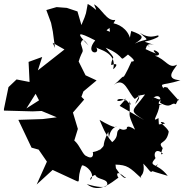

<svg xmlns="http://www.w3.org/2000/svg" viewBox="-58 -912 935 974"><path d="M128 -489 26 -509 -15 -470 -38 -359V-351L108 -347L153 -349L230 -317L159 -308L35 -304L102 -163L138 -153L180 -92L128 24L209 -50L321 2C359 21 327 -2 358 -73C379 -75 429 -28 401 1C395 -13 420 -23 425 -25C436 3 496 -8 485 29C465 47 405 28 382 22C445 72 506 15 543 -11C534 -20 526 -57 578 -11C587 -20 580 19 529 -60C525 -76 537 -5 528 -77C588 -75 599 -64 660 -7C644 -24 680 -15 669 -82C718 -33 698 -21 744 -80C697 -39 681 -55 793 -20C738 -91 690 -62 731 -110C719 -130 731 -165 768 -133C745 -112 778 -183 766 -161C738 -200 786 -174 798 -244C789 -270 735 -299 769 -292C806 -275 717 -294 732 -260C767 -279 749 -220 746 -313C705 -288 746 -328 751 -379C804 -402 713 -358 762 -412C741 -395 720 -438 714 -401C714 -427 767 -440 754 -391C813 -356 809 -397 834 -383C858 -435 848 -391 847 -404C788 -471 791 -465 795 -466C743 -487 793 -423 790 -433C747 -506 749 -469 857 -505C763 -510 842 -574 839 -584C798 -560 783 -612 728 -629C790 -633 690 -682 733 -640C647 -673 675 -684 634 -628C711 -647 658 -700 723 -685C662 -701 648 -721 703 -671C661 -721 669 -685 745 -725C753 -749 715 -702 651 -746C709 -695 688 -722 626 -691C676 -722 673 -731 608 -755C595 -706 603 -694 603 -714C590 -766 543 -793 503 -796C532 -796 487 -829 500 -751C461 -765 498 -749 527 -811C483 -802 457 -871 419 -890C440 -840 431 -869 387 -892C376 -839 385 -855 355 -785L335 -854L281 -872L229 -876L177 -861L201 -796L210 -752L221 -669L209 -695L269 -661L134 -555L156 -623L87 -598L92 -495L140 -403L76 -362L166 -505ZM582 -412C515 -378 529 -428 582 -402C577 -416 621 -351 598 -400C608 -308 581 -358 628 -252C639 -247 582 -289 585 -258C560 -245 547 -267 548 -256C525 -243 550 -222 511 -191C470 -239 466 -263 447 -304C481 -284 529 -258 533 -271C481 -250 501 -172 491 -243C449 -154 488 -189 446 -149C446 -166 464 -150 411 -140C414 -149 424 -95 381 -120C354 -127 334 -228 278 -205L317 -193L337 -258L312 -341L369 -407L355 -421L365 -448L432 -504L376 -530L341 -600C361 -667 370 -634 352 -691C361 -732 384 -688 391 -681C324 -750 336 -753 425 -707C367 -636 457 -631 430 -672C437 -661 539 -648 516 -561C523 -564 554 -599 506 -582C509 -637 540 -598 478 -670C592 -622 537 -592 592 -636C567 -651 651 -597 609 -600C584 -542 563 -511 570 -524C558 -522 549 -504 519 -481C575 -526 591 -441 626 -410C671 -440 656 -449 627 -384C684 -445 597 -416 678 -433C616 -346 589 -356 673 -303L549 -375Z"/></svg>

Font: Hussar Lance
Style: Regular
Weight: 700
Foundry: Cannot Into Space Fonts, PlusOne Fonts
Version: Version 2.27